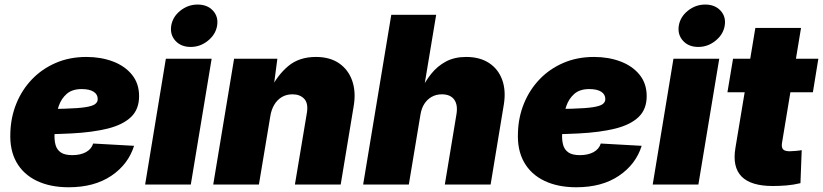

<svg xmlns="http://www.w3.org/2000/svg" viewBox="-20 -791 3528 823"><path d="M274.4 11.7Q195.3 11.7 137.7 -15.9Q80.1 -43.5 50.5 -95.9Q21 -148.4 24.4 -222.7Q26.4 -289.1 50.3 -347.7Q74.2 -406.2 116.9 -450.9Q159.7 -495.6 218.8 -521.2Q277.8 -546.9 350.6 -546.9Q412.6 -546.9 463.9 -527.6Q515.1 -508.3 545.7 -470.7Q576.2 -433.1 576.2 -378.9Q576.2 -322.3 541.3 -289.1Q506.3 -255.9 441.2 -239.7Q376 -223.6 284.9 -219Q193.8 -214.4 81.1 -214.4L99.1 -323.2Q196.3 -323.2 255.6 -325Q314.9 -326.7 345.9 -331.5Q377 -336.4 387.9 -345Q398.9 -353.5 398.9 -366.2Q398.9 -386.7 381.1 -397.9Q363.3 -409.2 330.1 -409.2Q289.6 -409.2 266.1 -388.7Q242.7 -368.2 231.9 -336.9Q221.2 -305.7 217.8 -273.4Q214.4 -241.2 213.9 -217.8Q212.4 -190.9 218 -170.2Q223.6 -149.4 240.5 -137.7Q257.3 -126 290 -126Q324.7 -126 348.4 -138.9Q372.1 -151.9 379.4 -175.8L554.7 -166Q529.8 -86.4 457 -37.4Q384.3 11.7 274.4 11.7Z M602.1 0 690.9 -539.1H887.2L797.9 0ZM797.4 -589.8Q755.9 -589.8 731.9 -616.2Q708 -642.6 713.9 -680.7Q720.2 -719.2 753.2 -745.4Q786.1 -771.5 827.1 -771.5Q868.7 -771.5 892.8 -745.4Q917 -719.2 910.6 -680.7Q904.3 -643.1 871.3 -616.5Q838.4 -589.8 797.4 -589.8Z M1138.7 -293 1089.8 0H894L983.4 -539.1H1168.9L1150.4 -398.9L1138.2 -405.3Q1168.5 -468.3 1215.3 -507.6Q1262.2 -546.9 1334 -546.9Q1394.5 -546.9 1434.1 -519.3Q1473.6 -491.7 1490 -444.1Q1506.3 -396.5 1496.1 -336.4L1440.4 0H1244.1L1295.4 -307.1Q1302.2 -347.7 1284.2 -367.2Q1266.1 -386.7 1233.9 -386.7Q1207.5 -386.7 1187.7 -374.8Q1168 -362.8 1155.5 -341.8Q1143.1 -320.8 1138.7 -293Z M1782.2 -299.3 1732.4 0H1536.6L1657.2 -727.5H1849.6L1794.9 -398.9H1781.7Q1801.8 -441.4 1828.4 -474.6Q1855 -507.8 1891.6 -527.3Q1928.2 -546.9 1978.5 -546.9Q2036.6 -546.9 2076.2 -521Q2115.7 -495.1 2132.6 -449Q2149.4 -402.8 2139.6 -342.8L2083 0H1886.7L1936.5 -300.8Q1943.4 -341.3 1927 -364Q1910.6 -386.7 1874 -386.7Q1850.1 -386.7 1831.1 -376.2Q1812 -365.7 1799.3 -346.4Q1786.6 -327.1 1782.2 -299.3Z M2450.2 11.7Q2371.1 11.7 2313.5 -15.9Q2255.9 -43.5 2226.3 -95.9Q2196.8 -148.4 2200.2 -222.7Q2202.1 -289.1 2226.1 -347.7Q2250 -406.2 2292.7 -450.9Q2335.4 -495.6 2394.5 -521.2Q2453.6 -546.9 2526.4 -546.9Q2588.4 -546.9 2639.6 -527.6Q2690.9 -508.3 2721.4 -470.7Q2752 -433.1 2752 -378.9Q2752 -322.3 2717 -289.1Q2682.1 -255.9 2616.9 -239.7Q2551.8 -223.6 2460.7 -219Q2369.6 -214.4 2256.8 -214.4L2274.9 -323.2Q2372.1 -323.2 2431.4 -325Q2490.7 -326.7 2521.7 -331.5Q2552.7 -336.4 2563.7 -345Q2574.7 -353.5 2574.7 -366.2Q2574.7 -386.7 2556.9 -397.9Q2539.1 -409.2 2505.9 -409.2Q2465.3 -409.2 2441.9 -388.7Q2418.5 -368.2 2407.7 -336.9Q2397 -305.7 2393.6 -273.4Q2390.1 -241.2 2389.6 -217.8Q2388.2 -190.9 2393.8 -170.2Q2399.4 -149.4 2416.3 -137.7Q2433.1 -126 2465.8 -126Q2500.5 -126 2524.2 -138.9Q2547.9 -151.9 2555.2 -175.8L2730.5 -166Q2705.6 -86.4 2632.8 -37.4Q2560.1 11.7 2450.2 11.7Z M2777.8 0 2866.7 -539.1H3063L2973.6 0ZM2973.1 -589.8Q2931.6 -589.8 2907.7 -616.2Q2883.8 -642.6 2889.6 -680.7Q2896 -719.2 2929 -745.4Q2961.9 -771.5 3002.9 -771.5Q3044.4 -771.5 3068.6 -745.4Q3092.8 -719.2 3086.4 -680.7Q3080.1 -643.1 3047.1 -616.5Q3014.2 -589.8 2973.1 -589.8Z M3487.8 -539.1 3464.4 -395.5H3098.1L3122.1 -539.1ZM3217.8 -671.4H3413.6L3332 -178.2Q3329.1 -159.7 3336.4 -151.1Q3343.8 -142.6 3365.2 -142.6Q3375 -142.6 3392.8 -144.3Q3410.6 -146 3416.5 -147.5L3411.1 -5.9Q3380.9 1.5 3350.6 3.9Q3320.3 6.3 3292.5 6.3Q3198.7 6.3 3158.7 -34.4Q3118.7 -75.2 3132.3 -156.7Z"/></svg>

Font: Inter 18pt Black
Style: Italic
Weight: 900
Italic angle: -9.3988°
Designer: Rasmus Andersson
Foundry: rsms
Version: Version 4.001;git-66647c0bb